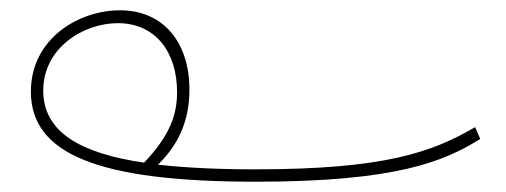

<svg xmlns="http://www.w3.org/2000/svg" viewBox="-20 -332 983 373"><path d="M477 21C749 21 842 -18 913 -62L903 -85C819 -36 727 -3 475 -3C405 -3 342 -6 287 -12C317 -42 348 -85 348 -158C348 -249 298 -312 213 -312C133 -312 40 -257 40 -154C40 -33 170 21 477 21ZM64 -156C64 -239 142 -287 209 -287C281 -287 324 -232 324 -153C324 -110 311 -70 260 -16C137 -34 64 -75 64 -156Z"/></svg>

Font: Noto Sans Arabic UI Th
Style: Regular
Weight: 100
Designer: Monotype Design Team, Nadine Chahine and Nizar Qandah
Foundry: Monotype Imaging Inc.
Version: Version 2.010